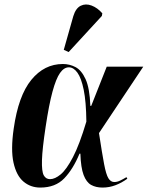

<svg xmlns="http://www.w3.org/2000/svg" viewBox="-20 -837 667 867"><path d="M162 10Q118 10 86 -17Q54 -44 41 -102.5Q28 -161 42 -257Q63 -405 121.5 -476.5Q180 -548 264 -548Q294 -548 321 -534Q348 -520 366.5 -479.5Q385 -439 388 -359H392L462 -536H627L427 -236Q441 -144 450 -96.5Q459 -49 469.5 -32Q480 -15 496 -15Q509 -15 522.5 -21.5Q536 -28 551 -37L555 -30Q529 -11 501 -0.5Q473 10 443 10Q413 10 391.5 -2Q370 -14 357.5 -47Q345 -80 343 -143H339Q310 -73 270 -31.5Q230 10 162 10ZM206 -28Q228 -28 254 -49.5Q280 -71 309.5 -127.5Q339 -184 370 -288Q369 -378 358 -431.5Q347 -485 329.5 -509Q312 -533 291 -533Q269 -533 251 -507.5Q233 -482 217 -423Q201 -364 186 -264Q171 -165 169.5 -114Q168 -63 177.5 -45.5Q187 -28 206 -28ZM290 -602 268 -612 311 -764Q322 -800 344.5 -811Q367 -822 393.5 -812Q420 -802 442 -777L440 -765Z"/></svg>

Font: Noto Serif Display ExtraCondensed ExtraBold
Style: Italic
Weight: 800
Width: 2
Italic angle: -12°
Designer: Monotype Design Team
Foundry: Monotype Imaging Inc.
Version: Version 2.009